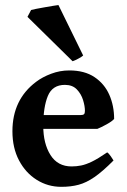

<svg xmlns="http://www.w3.org/2000/svg" viewBox="-20 -720 497 754"><path d="M428.2 -252.9Q420.4 -243.7 398.7 -231.7Q377 -219.7 362.3 -213.9H83.5L84 -268.1H295.9Q306.2 -268.1 309.8 -271.5Q313.5 -274.9 313.5 -284.7Q313.5 -303.2 306.2 -327.1Q298.8 -351.1 281.7 -368.9Q264.6 -386.7 234.9 -386.7Q186 -386.7 168 -343.3Q149.9 -299.8 149.9 -225.6Q149.9 -156.2 178.2 -111.3Q206.5 -66.4 261.2 -66.4Q280.3 -66.4 298.6 -70.1Q316.9 -73.7 340.8 -85.2Q364.7 -96.7 400.9 -121.6Q406.7 -118.2 415.3 -106Q423.8 -93.8 425.8 -89.8Q383.3 -46.9 351.1 -24.7Q318.8 -2.4 288.6 5.6Q258.3 13.7 220.7 13.7Q168 13.7 124.3 -13.7Q80.6 -41 54.7 -90.1Q28.8 -139.2 28.8 -204.6Q28.8 -329.1 122.1 -398.9Q146.5 -417.5 180.9 -430.4Q215.3 -443.4 252 -443.4Q312 -443.4 351.1 -417.2Q390.1 -391.1 409.2 -347.9Q428.2 -304.7 428.2 -252.9ZM306.6 -502Q300.8 -496.6 286.9 -489.3Q272.9 -481.9 265.1 -479.5L87.9 -653.8L102.1 -680.7Q106.4 -682.1 121.3 -685.1Q136.2 -688 154.5 -691.2Q172.9 -694.3 188.2 -697Q203.6 -699.7 209.5 -700.2Z"/></svg>

Font: Namdhinggo
Style: Bold
Weight: 700
Designer: Victor Gaultney
Foundry: SIL International
Version: Version 3.001